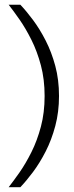

<svg xmlns="http://www.w3.org/2000/svg" viewBox="-20 -739 315 816"><path d="M16.7 -719Q37.1 -693 63.2 -655.6Q89.2 -618.2 113.6 -569.5Q138 -520.8 153.8 -461.3Q169.6 -401.9 169.6 -331Q169.6 -260.1 153.8 -200.7Q138 -141.2 113.6 -92.5Q89.2 -43.8 63.2 -6.5Q37.1 30.7 16.7 56.7H66.4Q91.4 30.5 120.1 -7.7Q148.8 -46 174 -95.2Q199.2 -144.4 215 -203.7Q230.8 -263.1 230.8 -331Q230.8 -399.9 215 -458.8Q199.2 -517.6 174 -566.8Q148.8 -616 120.1 -654.4Q91.4 -692.8 66.4 -719Z"/></svg>

Font: Roundo Variable
Style: Regular
Weight: 200
Designer: Shiva Nallaperumal
Foundry: Indian Type Foundry
Version: Version 2.000